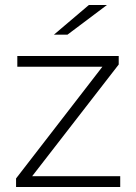

<svg xmlns="http://www.w3.org/2000/svg" viewBox="-20 -745 543 765"><path d="M44 0V-34L401 -496L414 -479H49V-522H453V-488L95 -26L80 -43H459V0ZM195 -607 334 -725H406L249 -607Z"/></svg>

Font: Modern
Style: Regular
Weight: 300
Designer: Julieta Ulanovsky
Foundry: Julieta Ulanovsky
Version: Version 8.000